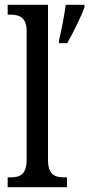

<svg xmlns="http://www.w3.org/2000/svg" viewBox="-20 -780 372 800"><path d="M12 0H259V-41H248C208 -41 180 -52 180 -115V-760H12V-719H23C57 -719 91 -710 91 -651V-115C91 -52 63 -41 23 -41H12ZM226 -613V-600H260C284 -642 317 -708 332 -750V-760H254C247 -711 237 -658 226 -613Z"/></svg>

Font: Noto Serif Devanagari Condensed
Style: Regular
Weight: 400
Width: 3
Designer: Universal Thirst, Indian Type Foundry and the Monotype Design Team
Foundry: Monotype Imaging Inc.
Version: Version 2.004